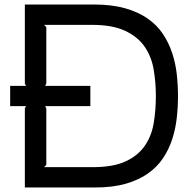

<svg xmlns="http://www.w3.org/2000/svg" viewBox="-20 -830 863 850"><path d="M768 -405Q768 -356 762.5 -307.5Q757 -259 742.5 -214Q728 -169 702 -130Q676 -91 635 -62Q594 -33 536.5 -16.5Q479 0 401 0H90V-350L95 -360H25V-450H95L90 -460V-810H185H396Q475 -810 533.5 -793.5Q592 -777 633.5 -748Q675 -719 701 -680Q727 -641 742 -596Q757 -551 762.5 -502Q768 -453 768 -405ZM670 -405Q670 -467 660 -524Q650 -581 619.5 -624.5Q589 -668 533 -694Q477 -720 386 -720H175L185 -710V-460L180 -450H380V-360H180L185 -350V-100L175 -90H391Q481 -90 536 -115.5Q591 -141 621 -184.5Q651 -228 660.5 -285Q670 -342 670 -405Z"/></svg>

Font: TypoPRO Sinkin Sans
Style: 400 Regular
Weight: 400
Designer: Keith Bates
Foundry: K-Type
Version: Sinkin Sans (version 1.0)  by Keith Bates   •   © 2014   www